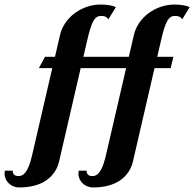

<svg xmlns="http://www.w3.org/2000/svg" viewBox="-56 -690 855 845"><path d="M299 -390H499L411 -10C399 42 383 85 351 85C335 85 325 78 325 61H291C290 65 289 70 289 74C289 106 316 135 354 135C460 135 514 84 529 21L624 -390H695L707 -440H636L652 -509C672 -597 686 -620 714 -620C731 -620 740 -615 746 -605L779 -659C762 -666 740 -670 711 -670C631 -670 551 -615 533 -535L511 -440H311L327 -509C347 -597 361 -620 389 -620C406 -620 415 -615 421 -605L454 -659C437 -666 415 -670 386 -670C306 -670 226 -615 208 -535L186 -440H142L115 -390H174L86 -10C74 42 58 85 26 85C10 85 0 78 0 61H-34C-35 65 -36 70 -36 74C-36 106 -9 135 29 135C135 135 189 84 204 21Z"/></svg>

Font: Pfennig
Style: BoldItalic
Weight: 700
Italic angle: -13°
Version: Version 20100423